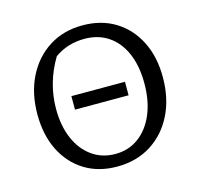

<svg xmlns="http://www.w3.org/2000/svg" viewBox="-98 -763 918 879"><g transform="rotate(-15 360.5 -324.0)"><path d="M353 9Q265 9 199.5 -31.5Q134 -72 97.5 -145Q61 -218 61 -316Q61 -416 99.5 -493Q138 -570 206.5 -613.5Q275 -657 365 -657Q454 -657 520 -616.5Q586 -576 623 -503Q660 -430 660 -333Q660 -232 621.5 -155Q583 -78 514 -34.5Q445 9 353 9ZM360 -49Q423 -49 470.5 -84Q518 -119 544.5 -181.5Q571 -244 571 -328Q571 -409 545.5 -469Q520 -529 472 -562Q424 -595 358 -595Q278 -595 216 -551Q150 -441 150 -318Q150 -238 176 -177.5Q202 -117 249.5 -83Q297 -49 360 -49ZM233 -293V-357H487V-293Z"/></g></svg>

Font: Piazzolla SC
Style: Regular
Weight: 400
Designer: Juan Pablo del Peral
Foundry: Huerta Tipografica
Version: Version 1.330